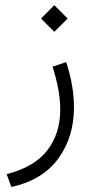

<svg xmlns="http://www.w3.org/2000/svg" viewBox="-20 -478 368 758"><path d="M194.3 -457.5 247.1 -404.8 194.3 -352.5 142.1 -404.8ZM24.9 260.3 6.3 209.5Q115.7 181.6 166.7 115.5Q217.8 49.3 217.8 -44.9Q217.8 -84 210 -126.5Q202.1 -168.9 187.5 -214.8L241.2 -232.9Q272 -140.1 272 -53.7Q272 63 210.2 147.9Q148.4 232.9 24.9 260.3Z"/></svg>

Font: Vazirmatn UI ExtraLight
Style: Regular
Weight: 200
Designer: Saber Rastikerdar
Foundry: Saber Rastikerdar
Version: Version 33.003